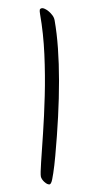

<svg xmlns="http://www.w3.org/2000/svg" viewBox="-88 -820 409 840"><g transform="rotate(-10 116.5 -399.5)"><path d="M108 -136Q102 -114 96.5 -95.5Q91 -77 86 -62.5Q81 -48 77 -37.5Q73 -27 69 -22Q65 -17 62 -17Q57 -17 51.5 -21Q46 -25 41 -31.5Q36 -38 33 -45Q30 -52 30 -58Q30 -70 42 -119Q54 -168 72 -241Q90 -314 108 -402Q126 -490 138 -581.5Q150 -673 150 -757Q150 -771 152 -776.5Q154 -782 163 -782Q167 -782 174.5 -777Q182 -772 189.5 -763Q197 -754 202.5 -743Q208 -732 208 -720Q208 -663 201 -596.5Q194 -530 181 -456Q168 -382 149.5 -301.5Q131 -221 108 -136Z"/></g></svg>

Font: Kalam Variable Light
Style: Regular
Weight: 300
Designer: Lipi Raval, Jonny Pinhorn
Foundry: Indian Type Foundry
Version: Version 3.000